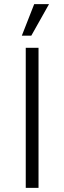

<svg xmlns="http://www.w3.org/2000/svg" viewBox="-20 -912 312 932"><path d="M146 -892H218L132 -739H86ZM105 0V-680H167V0Z"/></svg>

Font: Palanquin Light
Style: Regular
Weight: 300
Designer: Pria Ravichandran
Version: Version 1.0.4